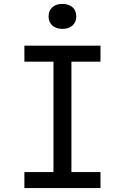

<svg xmlns="http://www.w3.org/2000/svg" viewBox="-20 -964 640 984"><path d="M300 -816C344 -816 371 -841 371 -880C371 -919 344 -944 300 -944C256 -944 229 -919 229 -880C229 -841 256 -816 300 -816ZM495 0V-82H346V-648H495V-730H105V-648H254V-82H105V0Z"/></svg>

Font: Tekne LDO
Style: Regular
Weight: 400
Monospace: yes
Designer: Alessio Laiso, Mario Rullo, Paolo Rosset
Foundry: Alessio Laiso
Version: Version 1.000;hotconv 1.0.109;makeotfexe 2.5.65596